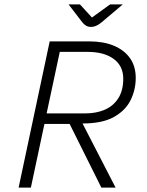

<svg xmlns="http://www.w3.org/2000/svg" viewBox="-20 -857 672 877"><path d="M65 0 207 -668H387Q453 -668 500.5 -648Q548 -628 574 -591Q600 -554 600 -501Q600 -448 577 -400.5Q554 -353 501 -323Q448 -293 357 -293L508 0H443L298 -291H183L121 0ZM193 -339H369Q420 -339 459 -356Q498 -373 520.5 -408.5Q543 -444 543 -497Q543 -556 499 -588Q455 -620 381 -620H253ZM396 -734Q383 -734 373.5 -739.5Q364 -745 356 -755L293 -837H345L400 -777L483 -837H541L444 -755Q419 -734 396 -734Z"/></svg>

Font: Atkinson Hyperlegible Mono ExtraLight
Style: Italic
Weight: 200
Italic angle: -12°
Monospace: yes
Designer: Elliott Scott, Megan Eiswerth, Linus Boman, Theodore Petrosky, Letters from Sweden
Foundry: Applied Design Works, Letters from Sweden
Version: Version 2.001